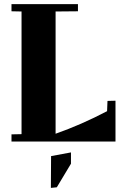

<svg xmlns="http://www.w3.org/2000/svg" viewBox="-20 -690 589 936"><path d="M543 -199V0H36V-35L85 -36V-634L36 -635V-670H360V-635L251 -634V-38Q376 -82 502 -148L504 -198ZM229 71 326 53V108L257 223L228 226Z"/></svg>

Font: Rakkas
Style: Regular
Weight: 400
Designer: Zeynep Akay
Foundry: Zeynep Akay
Version: Version 2.000